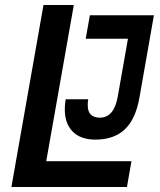

<svg xmlns="http://www.w3.org/2000/svg" viewBox="-20 -746 640 766"><path d="M238.5 -309.5Q238.5 -330.5 242 -350H332Q330 -338.5 330 -327Q330 -300 343 -288.2Q356 -276.5 378 -276.5Q434.5 -276.5 449.5 -359L490.5 -591.5H322L338.5 -685H594L536.5 -357.5Q521 -269.5 477.2 -229.2Q433.5 -189 361 -189Q301.5 -189 270 -221Q238.5 -253 238.5 -309.5ZM153.5 -726H274.5L164.5 -103H504.5L486.5 0H25.5Z"/></svg>

Font: JuliaMono SemiBold
Style: Italic
Weight: 600
Italic angle: -9°
Monospace: yes
Designer: cormullion
Foundry: corm
Version: Version 0.056; ttfautohint (v1.8.4)